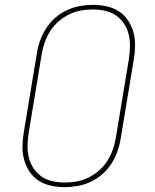

<svg xmlns="http://www.w3.org/2000/svg" viewBox="-20 -763 640 791"><path d="M247 8Q218 8 190 2Q162 -4 139.5 -18.5Q117 -33 102 -55.5Q87 -78 79.5 -104.5Q72 -131 72.5 -160Q73 -189 78 -218L132 -544Q136 -570 145.5 -596.5Q155 -623 170.5 -647Q186 -671 208 -690Q230 -709 255.5 -721Q281 -733 308.5 -738Q336 -743 362 -743Q391 -743 419 -737Q447 -731 469.5 -716.5Q492 -702 507 -679.5Q522 -657 529.5 -630.5Q537 -604 536.5 -575Q536 -546 531 -517L477 -191Q473 -165 463.5 -138.5Q454 -112 438.5 -88Q423 -64 401 -45Q379 -26 353.5 -14Q328 -2 300.5 3Q273 8 247 8ZM248 -11Q272 -11 296.5 -15.5Q321 -20 344.5 -31.5Q368 -43 388 -60.5Q408 -78 422 -100Q436 -122 444.5 -146Q453 -170 457 -194L511 -520Q515 -546 515.5 -572Q516 -598 510 -622Q504 -646 490.5 -666Q477 -686 457.5 -699.5Q438 -713 413 -718.5Q388 -724 362 -724Q338 -724 313 -719.5Q288 -715 264.5 -703.5Q241 -692 221 -674.5Q201 -657 187 -635Q173 -613 164.5 -589Q156 -565 152 -541L98 -215Q94 -189 93.5 -163Q93 -137 99 -113Q105 -89 118.5 -69Q132 -49 151.5 -35.5Q171 -22 196.5 -16.5Q222 -11 248 -11Z"/></svg>

Font: Iosevka Etoile Thin
Style: Italic
Weight: 100
Italic angle: -9°
Designer: Belleve Invis
Foundry: Belleve Invis
Version: Version 22.1.2; ttfautohint (v1.8.4)